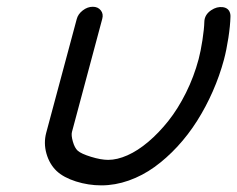

<svg xmlns="http://www.w3.org/2000/svg" viewBox="-20 -559 715 579"><path d="M579.1 -380.9Q585.2 -404.1 590.5 -438.1Q595.7 -472.2 596.2 -493.2Q596.7 -514.6 616.7 -528.1Q634 -539.8 652.1 -537.4Q670.2 -534.7 674.1 -518.3Q675.3 -513.9 675 -508.5Q674.3 -481.4 668.7 -444.8Q663.1 -408.2 655.3 -378.9Q642.3 -330.6 621.7 -283.7Q601.1 -236.8 574.5 -194.7Q547.9 -152.6 514.9 -116.9Q481.9 -81.3 445.8 -55.3Q409.7 -29.3 368.4 -14.6Q327.1 0 285.6 0Q246.6 0 209.1 -11.8Q171.6 -23.7 150.6 -43.5Q129.2 -64 120.1 -95.7Q111.1 -127.4 119.4 -158.7L211.4 -501.5Q215.3 -516.6 229.6 -527.6Q243.9 -538.6 259.8 -538.6Q275.4 -538.6 283.9 -527.8Q292.5 -517.1 288.3 -502L197 -161.1Q194.3 -151.1 199.7 -132.1Q205.1 -113 214.4 -104.5Q224.9 -95.2 254.6 -86.1Q284.4 -76.9 306.2 -76.9Q333.3 -76.9 364.4 -90.7Q395.5 -104.5 427.2 -131.3Q459 -158.2 487.8 -194.5Q516.6 -230.7 540.8 -279.2Q564.9 -327.6 579.1 -380.9Z"/></svg>

Font: Tecnico
Style: GruesoInclinado
Weight: 700
Italic angle: -15°
Version: Version 1.3